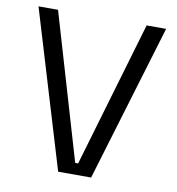

<svg xmlns="http://www.w3.org/2000/svg" viewBox="-79 -772 777 843"><g transform="rotate(10 309.5 -350.0)"><path d="M236 0 25 -700H112L303 -51H316L507 -700H594L383 0Z"/></g></svg>

Font: Space Grotesk Light
Style: Regular
Weight: 400
Version: Version 2.000